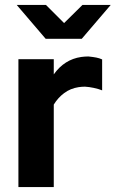

<svg xmlns="http://www.w3.org/2000/svg" viewBox="-20 -762 471 782"><path d="M48 0ZM55 0V-521H199V-459Q242 -520 311 -530Q319 -531 325.5 -531.5Q332 -532 340 -532Q360 -530 372.5 -527.5Q385 -525 396 -520V-394Q381 -400 362 -404Q343 -408 326 -409Q319 -409 313 -408.5Q307 -408 300 -407Q267 -402 241.5 -383Q216 -364 199 -336V0ZM167 -742 241 -668 316 -742H431L313 -604H166L48 -742Z"/></svg>

Font: Rosa Sans
Style: Bold
Weight: 700
Designer: Pentagram / MCKL
Foundry: Pentagram / MCKL
Version: Version 1.005;September 16, 2019;FontCreator 11.5.0.2425 64-